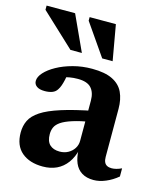

<svg xmlns="http://www.w3.org/2000/svg" viewBox="-106 -770 733 862"><g transform="rotate(15 260.0 -339.0)"><path d="M337.5 -290 336 -239Q282 -229.5 248.5 -218.8Q215 -208 197.2 -195.8Q179.5 -183.5 173 -169.2Q166.5 -155 166.5 -137Q166.5 -104 183 -88.2Q199.5 -72.5 229 -72.5Q251 -72.5 268.2 -82Q285.5 -91.5 295.8 -107.5Q306 -123.5 306 -143V-329.5Q306 -367.5 287.2 -388.2Q268.5 -409 224.5 -409Q204.5 -409 186.2 -405.8Q168 -402.5 152.5 -397L177 -430.5Q173.5 -408 169.8 -391.2Q166 -374.5 161.8 -362.5Q157.5 -350.5 151.5 -341.5Q143.5 -328.5 128.8 -323Q114 -317.5 94 -317.5Q69.5 -317.5 56.8 -326.8Q44 -336 44 -351.5Q44 -370.5 62.5 -391Q81 -411.5 113 -429.2Q145 -447 186.8 -458.2Q228.5 -469.5 275 -469.5Q335 -469.5 370.2 -452Q405.5 -434.5 420.5 -402.2Q435.5 -370 435.5 -326V-103.5Q435.5 -88.5 439.8 -79Q444 -69.5 452.8 -65Q461.5 -60.5 474 -60.5Q484 -60.5 495.8 -63.5Q507.5 -66.5 520 -72.5V-34.5Q494.5 -13 465.2 -0.8Q436 11.5 409 11.5Q376.5 11.5 354.5 -2Q332.5 -15.5 321.5 -41.2Q310.5 -67 309.5 -104.5L314 -107.5Q305 -68 285.2 -41.2Q265.5 -14.5 237.2 -1.2Q209 12 173 12Q111.5 12 75 -19Q38.5 -50 38.5 -110.5Q38.5 -141.5 50.8 -166.8Q63 -192 95 -213.2Q127 -234.5 185.8 -253.2Q244.5 -272 337.5 -290ZM211.5 -526H158.5L3.5 -671V-690.5H136ZM354.5 -526H306L203.5 -674V-690.5H325.5Z"/></g></svg>

Font: Newsreader SemiBold
Style: Regular
Weight: 600
Designer: Hugues Gentile
Foundry: Production Type
Version: Version 1.003